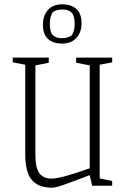

<svg xmlns="http://www.w3.org/2000/svg" viewBox="-20 -861 586 890"><path d="M97 -145V-561L39 -572V-594H206V-570L144 -558V-144Q144 -83 162.5 -58Q181 -33 218 -33Q262 -33 396 -81V-558L333 -570V-594H500V-572L442 -561V-34L500 -22V0H407L396 -49L374 -41Q317 -19 277.5 -5Q238 9 222 9Q157 9 127 -27.5Q97 -64 97 -145ZM179 -747Q179 -789 202.5 -815Q226 -841 268 -841Q310 -841 334 -819.5Q358 -798 358 -753Q358 -711 334 -685Q310 -659 268 -659Q226 -659 202.5 -680.5Q179 -702 179 -747ZM311 -696Q326 -714 326 -750Q326 -789 311.5 -803Q297 -817 269 -817Q243 -817 225 -805Q211 -786 211 -751Q211 -712 225 -698Q239 -684 267 -684Q293 -684 311 -696Z"/></svg>

Font: Grenze ExtraLight
Style: Regular
Weight: 275
Designer: Renata Polastri
Foundry: Omnibus-Type
Version: Version 1.002; ttfautohint (v1.8)